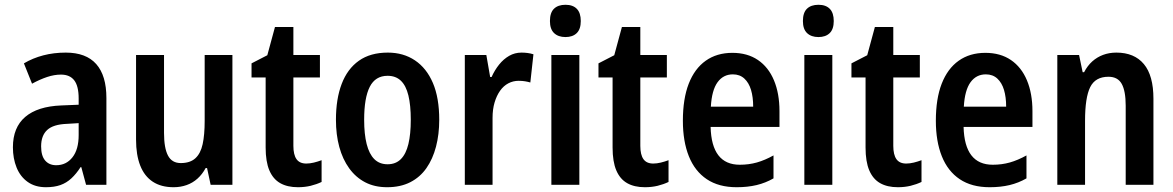

<svg xmlns="http://www.w3.org/2000/svg" viewBox="-20 -773 4907 803"><path d="M255 -553Q340 -553 382.5 -505Q425 -457 425 -363V0H340L320 -74H317Q299 -46 278.5 -27Q258 -8 232.5 1Q207 10 172 10Q127 10 96 -12Q65 -34 49.5 -72Q34 -110 34 -157Q34 -240 85.5 -284Q137 -328 236 -332L309 -335V-361Q309 -413 290.5 -437Q272 -461 235 -461Q207 -461 177 -451Q147 -441 114 -423L80 -508Q117 -530 161 -541.5Q205 -553 255 -553ZM260 -255Q203 -253 177.5 -229.5Q152 -206 152 -161Q152 -121 169 -101.5Q186 -82 215 -82Q257 -82 283 -115Q309 -148 309 -208V-258Z M952 -543V0H861L846 -70H840Q826 -44 806 -26Q786 -8 760.5 1Q735 10 706 10Q654 10 619 -13Q584 -36 566.5 -80.5Q549 -125 549 -189V-543H666V-217Q666 -154 682.5 -122.5Q699 -91 736 -91Q775 -91 797 -111Q819 -131 827.5 -170Q836 -209 836 -267V-543Z M1261 -89Q1276 -89 1292.5 -93Q1309 -97 1325 -103V-12Q1304 -2 1279.5 4Q1255 10 1226 10Q1182 10 1152 -7Q1122 -24 1106.5 -60.5Q1091 -97 1091 -156V-449H1032V-508L1098 -542L1130 -660H1207V-543H1318V-449H1207V-163Q1207 -126 1220 -107.5Q1233 -89 1261 -89Z M1817 -272Q1817 -211 1803.5 -159.5Q1790 -108 1763.5 -70Q1737 -32 1696 -11Q1655 10 1599 10Q1547 10 1507.5 -10.5Q1468 -31 1440.5 -69Q1413 -107 1399 -158.5Q1385 -210 1385 -272Q1385 -359 1409 -422Q1433 -485 1481 -519Q1529 -553 1602 -553Q1667 -553 1715.5 -520.5Q1764 -488 1790.5 -426Q1817 -364 1817 -272ZM1503 -272Q1503 -212 1513.5 -170.5Q1524 -129 1545.5 -107.5Q1567 -86 1601 -86Q1635 -86 1656.5 -107.5Q1678 -129 1688 -170.5Q1698 -212 1698 -272Q1698 -333 1688 -374Q1678 -415 1656.5 -435.5Q1635 -456 1601 -456Q1550 -456 1526.5 -410Q1503 -364 1503 -272Z M2161 -553Q2173 -553 2185.5 -551.5Q2198 -550 2211 -546L2198 -428Q2188 -431 2176 -433Q2164 -435 2149 -435Q2126 -435 2106 -424.5Q2086 -414 2071.5 -393.5Q2057 -373 2048.5 -344.5Q2040 -316 2040 -280V0H1924V-543H2014L2030 -451H2036Q2049 -480 2067.5 -503Q2086 -526 2109.5 -539.5Q2133 -553 2161 -553Z M2403 -543V0H2286V-543ZM2345 -753Q2376 -753 2392.5 -736Q2409 -719 2409 -685Q2409 -651 2392 -634.5Q2375 -618 2345 -618Q2315 -618 2297.5 -634.5Q2280 -651 2280 -685Q2280 -720 2297 -736.5Q2314 -753 2345 -753Z M2712 -89Q2727 -89 2743.5 -93Q2760 -97 2776 -103V-12Q2755 -2 2730.5 4Q2706 10 2677 10Q2633 10 2603 -7Q2573 -24 2557.5 -60.5Q2542 -97 2542 -156V-449H2483V-508L2549 -542L2581 -660H2658V-543H2769V-449H2658V-163Q2658 -126 2671 -107.5Q2684 -89 2712 -89Z M3043 -552Q3106 -552 3150 -522Q3194 -492 3217 -437Q3240 -382 3240 -308V-242H2952Q2954 -163 2984.5 -123.5Q3015 -84 3074 -84Q3112 -84 3145.5 -93.5Q3179 -103 3215 -123V-27Q3182 -8 3144.5 1Q3107 10 3061 10Q2986 10 2936 -23.5Q2886 -57 2861 -119.5Q2836 -182 2836 -268Q2836 -360 2860.5 -423Q2885 -486 2931.5 -519Q2978 -552 3043 -552ZM3045 -462Q3005 -462 2981 -429Q2957 -396 2953 -327H3130Q3130 -367 3121 -397Q3112 -427 3093 -444.5Q3074 -462 3045 -462Z M3461 -543V0H3344V-543ZM3403 -753Q3434 -753 3450.5 -736Q3467 -719 3467 -685Q3467 -651 3450 -634.5Q3433 -618 3403 -618Q3373 -618 3355.5 -634.5Q3338 -651 3338 -685Q3338 -720 3355 -736.5Q3372 -753 3403 -753Z M3770 -89Q3785 -89 3801.5 -93Q3818 -97 3834 -103V-12Q3813 -2 3788.5 4Q3764 10 3735 10Q3691 10 3661 -7Q3631 -24 3615.5 -60.5Q3600 -97 3600 -156V-449H3541V-508L3607 -542L3639 -660H3716V-543H3827V-449H3716V-163Q3716 -126 3729 -107.5Q3742 -89 3770 -89Z M4101 -552Q4164 -552 4208 -522Q4252 -492 4275 -437Q4298 -382 4298 -308V-242H4010Q4012 -163 4042.5 -123.5Q4073 -84 4132 -84Q4170 -84 4203.5 -93.5Q4237 -103 4273 -123V-27Q4240 -8 4202.5 1Q4165 10 4119 10Q4044 10 3994 -23.5Q3944 -57 3919 -119.5Q3894 -182 3894 -268Q3894 -360 3918.5 -423Q3943 -486 3989.5 -519Q4036 -552 4101 -552ZM4103 -462Q4063 -462 4039 -429Q4015 -396 4011 -327H4188Q4188 -367 4179 -397Q4170 -427 4151 -444.5Q4132 -462 4103 -462Z M4649 -553Q4724 -553 4764 -505Q4804 -457 4804 -360V0H4688V-331Q4688 -392 4671.5 -422Q4655 -452 4616 -452Q4561 -452 4539.5 -408.5Q4518 -365 4518 -268V0H4402V-543H4493L4508 -471H4514Q4528 -498 4548 -516Q4568 -534 4593.5 -543.5Q4619 -553 4649 -553Z"/></svg>

Font: Noto Sans Khmer Condensed SemiBold
Style: Regular
Weight: 600
Width: 3
Designer: Danh Hong and the Monotype Design Team
Foundry: Monotype Imaging Inc.
Version: Version 2.004